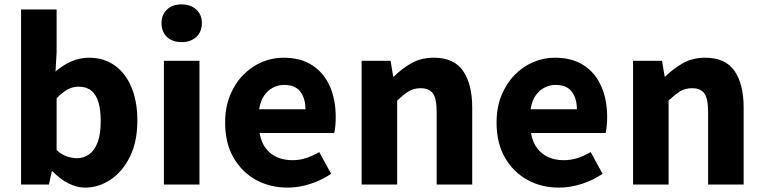

<svg xmlns="http://www.w3.org/2000/svg" viewBox="-20 -841 3478 875"><path d="M368 14Q331 14 292.5 -5Q254 -24 220 -60H216L203 0H76V-798H238V-602L233 -515Q266 -544 305 -561Q344 -578 385 -578Q453 -578 502.5 -543Q552 -508 579 -443.5Q606 -379 606 -292Q606 -195 572 -126.5Q538 -58 483.5 -22Q429 14 368 14ZM331 -120Q361 -120 386 -137.5Q411 -155 425 -192.5Q439 -230 439 -289Q439 -341 428.5 -375.5Q418 -410 396 -428Q374 -446 338 -446Q311 -446 287.5 -433Q264 -420 238 -393V-157Q261 -136 285.5 -128Q310 -120 331 -120Z M727 0V-564H889V0ZM808 -649Q766 -649 741 -672.5Q716 -696 716 -736Q716 -774 741 -797.5Q766 -821 808 -821Q849 -821 874.5 -797.5Q900 -774 900 -736Q900 -696 874.5 -672.5Q849 -649 808 -649Z M1291 14Q1210 14 1146 -21.5Q1082 -57 1044 -123Q1006 -189 1006 -282Q1006 -351 1028 -405.5Q1050 -460 1088 -499Q1126 -538 1173.5 -558Q1221 -578 1271 -578Q1351 -578 1404 -543Q1457 -508 1483.5 -447Q1510 -386 1510 -308Q1510 -285 1508 -265.5Q1506 -246 1503 -235H1163Q1170 -193 1191 -165.5Q1212 -138 1242.5 -124.5Q1273 -111 1312 -111Q1345 -111 1374.5 -120.5Q1404 -130 1435 -148L1489 -49Q1447 -20 1394.5 -3Q1342 14 1291 14ZM1161 -343H1372Q1372 -392 1349 -423Q1326 -454 1274 -454Q1248 -454 1224 -441.5Q1200 -429 1183.5 -405Q1167 -381 1161 -343Z M1628 0V-564H1760L1772 -492H1775Q1811 -528 1855 -553Q1899 -578 1957 -578Q2049 -578 2090.5 -517.5Q2132 -457 2132 -351V0H1970V-330Q1970 -393 1952.5 -416Q1935 -439 1897 -439Q1865 -439 1842 -424.5Q1819 -410 1790 -383V0Z M2528 14Q2447 14 2383 -21.5Q2319 -57 2281 -123Q2243 -189 2243 -282Q2243 -351 2265 -405.5Q2287 -460 2325 -499Q2363 -538 2410.5 -558Q2458 -578 2508 -578Q2588 -578 2641 -543Q2694 -508 2720.5 -447Q2747 -386 2747 -308Q2747 -285 2745 -265.5Q2743 -246 2740 -235H2400Q2407 -193 2428 -165.5Q2449 -138 2479.5 -124.5Q2510 -111 2549 -111Q2582 -111 2611.5 -120.5Q2641 -130 2672 -148L2726 -49Q2684 -20 2631.5 -3Q2579 14 2528 14ZM2398 -343H2609Q2609 -392 2586 -423Q2563 -454 2511 -454Q2485 -454 2461 -441.5Q2437 -429 2420.5 -405Q2404 -381 2398 -343Z M2865 0V-564H2997L3009 -492H3012Q3048 -528 3092 -553Q3136 -578 3194 -578Q3286 -578 3327.5 -517.5Q3369 -457 3369 -351V0H3207V-330Q3207 -393 3189.5 -416Q3172 -439 3134 -439Q3102 -439 3079 -424.5Q3056 -410 3027 -383V0Z"/></svg>

Font: Noto Sans HK Thin ExtraBold
Style: Regular
Weight: 800
Version: Version 2.004-H2;hotconv 1.0.118;makeotfexe 2.5.65603